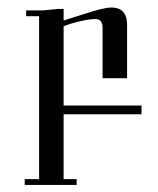

<svg xmlns="http://www.w3.org/2000/svg" viewBox="-20 -325 427 520"><path d="M363.3 -15.6H152.3V160.2H187.5V175.8H46.9V160.2H85.9V-281.2H50.8V-296.9H97.7L136.7 -300.8H152.3V-269.5L226.6 -293Q265.6 -304.7 281.2 -304.7Q324.2 -304.7 324.2 -257.8V-113.3H257.8V-250Q257.8 -273.4 238.3 -273.4Q222.7 -273.4 197.3 -267.6Q171.9 -261.7 152.3 -253.9V-39.1H363.3Z"/></svg>

Font: 和音 by 宁静之雨，公众号njzyshare
Style: Regular
Weight: 400
Designer: Steve Matteson
Foundry: Ascender Corporation
Version: Version 6.00;June 8, 2018;FontCreator 11.0.0.2388 32-bit